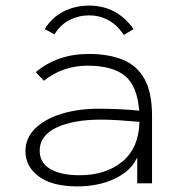

<svg xmlns="http://www.w3.org/2000/svg" viewBox="-20 -656 640 687"><path d="M257 11Q167 11 119 -24.5Q71 -60 71 -115Q71 -162 105.5 -196Q140 -230 199.5 -248.5Q259 -267 334 -267Q364 -267 402.5 -265.5Q441 -264 478 -260Q471 -350 426 -385.5Q381 -421 293 -421Q251 -421 211.5 -408Q172 -395 137 -367L108 -398Q186 -463 297 -463Q369 -463 420 -442Q471 -421 497.5 -372.5Q524 -324 524 -241V0H471V-93Q455 -58 421.5 -34.5Q388 -11 345.5 0Q303 11 257 11ZM122 -117Q122 -73 160.5 -51Q199 -29 264 -29Q359 -29 418 -78Q477 -127 479 -220Q447 -223 408.5 -225.5Q370 -228 342 -228Q242 -228 182 -199.5Q122 -171 122 -117ZM175 -533 140 -552Q166 -594 207.5 -615Q249 -636 299 -636Q398 -636 458 -552L423 -531Q399 -567 367.5 -584Q336 -601 299 -601Q262 -601 229 -584.5Q196 -568 175 -533Z"/></svg>

Font: Inconsolata Expanded Light
Style: Regular
Weight: 300
Width: 7
Monospace: yes
Designer: Raph Levien, Cyreal, Brenton Simpson
Foundry: Raph Levien, Cyreal, Google
Version: Version 3.001; ttfautohint (v1.8.2.53-6de2)